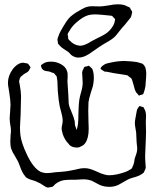

<svg xmlns="http://www.w3.org/2000/svg" viewBox="-20 -823 714 894"><path d="M470 -525Q477 -528 502 -533Q531 -539 560 -539Q571 -539 593 -537Q619 -535 631 -530Q641 -528 643 -526Q646 -525 650 -520Q654 -515 656 -511Q657 -508 658 -504Q659 -500 659 -498Q661 -492 661 -478Q661 -465 660 -458L657 -420Q653 -400 649 -391Q649 -390 648 -387.5Q647 -385 646 -384Q645 -383 632 -380Q630 -378 627 -378Q625 -379 623 -383L613 -394Q607 -405 603 -424L597 -444Q595 -453 592 -457Q590 -460 586.5 -462Q583 -464 581 -466Q576 -471 574 -472L564 -474L539 -478Q514 -481 477 -489Q469 -489 466 -490Q463 -492 460 -494Q457 -496 454 -498Q453 -499 451 -500Q449 -501 448 -503Q447 -504 454 -514Q457 -516 461 -519Q465 -522 470 -525ZM171 -518Q171 -521 179 -525Q191 -536 218 -536Q242 -536 264 -524Q286 -512 292 -492Q296 -481 295 -465.5Q294 -450 294 -444L298 -384Q299 -375 299 -362Q299 -349 300 -340Q302 -328 307 -316.5Q312 -305 313 -302L322 -279Q327 -263 328 -258Q328 -254 328.5 -246Q329 -238 332 -232L336 -221Q337 -220 336.5 -219Q336 -218 337 -218Q338 -218 338 -221L341 -234Q344 -246 344.5 -263.5Q345 -281 345 -289Q345 -297 346 -318.5Q347 -340 349 -356Q352 -375 356 -388Q365 -417 365 -437Q365 -447 364 -456.5Q363 -466 363 -476Q363 -478 362.5 -482Q362 -486 363 -489Q364 -495 370 -505Q370 -508 372 -510Q373 -512 378 -513Q383 -514 385 -514Q391 -517 394 -517Q396 -516 404 -508Q410 -502 410 -502Q411 -500 414 -489Q417 -476 417 -461Q417 -452 415 -436Q414 -426 410 -413.5Q406 -401 404 -395Q394 -363 392 -347Q391 -334 391 -308Q391 -272 392 -255Q393 -245 393 -225Q393 -210 392 -203Q388 -165 370 -149Q367 -146 364.5 -145Q362 -144 360 -143Q358 -142 355.5 -140.5Q353 -139 351 -138Q343 -136 338 -136Q319 -136 307 -145Q304 -147 302 -150Q300 -153 298 -155Q281 -172 272 -199Q267 -217 267 -223Q267 -234 270 -244Q272 -256 272 -264Q271 -279 265.5 -299Q260 -319 258 -328Q253 -352 249 -400Q248 -408 248 -424Q248 -444 246 -454L244 -467Q243 -469 241.5 -470Q240 -471 239 -473Q237 -475 235 -478Q233 -481 230 -483L222 -485Q213 -490 204 -491Q201 -491 195.5 -492Q190 -493 187 -494Q180 -497 175 -504Q175 -505 172.5 -510.5Q170 -516 171 -518ZM656 -83Q656 -75 657 -66.5Q658 -58 658 -51Q658 -49 658.5 -46Q659 -43 658 -40Q658 -38 656.5 -35Q655 -32 654 -30Q651 -22 650 -20L641 -13Q630 -5 613.5 0Q597 5 590 7Q579 10 554 25L531 38Q512 47 489 47Q467 47 446 39Q437 35 426 28.5Q415 22 408 19Q390 12 368 12Q358 12 348.5 13Q339 14 330 14Q325 14 308.5 14Q292 14 278 16Q258 19 239 33Q236 35 231.5 40.5Q227 46 223 47Q220 48 214.5 48.5Q209 49 206 50Q206 50 204 50.5Q202 51 201 50Q199 50 196 48.5Q193 47 191 46Q185 43 176 36.5Q167 30 161 28Q147 21 144 20Q138 18 124.5 14Q111 10 103 4Q100 2 98.5 -0.5Q97 -3 96 -4Q83 -19 72 -51L64 -71L51 -94Q37 -116 33 -128Q28 -142 28 -162Q28 -174 29 -189Q30 -204 31 -212Q31 -228 28 -241Q27 -246 26 -255.5Q25 -265 25 -272Q25 -282 27 -302Q29 -324 29 -335Q29 -355 23 -393Q22 -401 19.5 -414.5Q17 -428 17 -438Q17 -469 38 -499Q47 -512 60.5 -521.5Q74 -531 88 -531Q91 -531 99 -529Q101 -529 105.5 -528Q110 -527 111 -525Q113 -524 115 -520.5Q117 -517 118 -516Q119 -515 120 -513Q121 -511 122 -508L118 -501Q117 -499 115.5 -496Q114 -493 111 -490Q108 -487 105 -485.5Q102 -484 100 -483Q92 -479 82 -470Q81 -468 79 -467.5Q77 -467 76 -465Q72 -460 69 -445Q69 -440 71 -434Q72 -425 76 -402Q78 -384 78 -376Q78 -346 76 -288Q76 -279 74.5 -260.5Q73 -242 73 -228Q73 -216 75 -194Q80 -156 105 -104Q135 -40 169 -23Q184 -17 199 -17Q212 -17 238 -21Q256 -23 265 -23Q289 -25 299 -27Q301 -27 330 -33Q355 -40 373 -40Q388 -40 400.5 -36Q413 -32 431 -24Q451 -14 468 -10Q477 -7 488 -7Q520 -7 563 -22Q572 -25 587 -34L594 -39L597 -46Q601 -54 602 -58Q604 -63 605 -69.5Q606 -76 606 -79Q608 -88 612.5 -100Q617 -112 618 -120Q620 -131 618 -142Q618 -147 617 -152.5Q616 -158 616 -163L614 -206Q613 -214 610.5 -227Q608 -240 608 -250Q608 -260 611 -274.5Q614 -289 615 -297Q616 -301 617 -307Q618 -313 620 -316L626 -325Q628 -329 629 -329H630Q634 -329 640 -326L648 -324L652 -316Q657 -307 657 -305Q660 -296 660 -284L659 -253L660 -209L659 -174L658 -150Q658 -134 656 -102ZM509 -647Q499 -639 485 -630.5Q471 -622 465 -619Q448 -609 411 -583Q394 -570 379 -563Q364 -556 348 -555H341Q336 -555 328 -558Q320 -561 316 -564Q312 -566 306.5 -572.5Q301 -579 298 -581Q291 -586 277.5 -594.5Q264 -603 257 -612L250 -620Q249 -622 249.5 -624Q250 -626 249 -628Q249 -630 248 -634.5Q247 -639 248 -641Q248 -646 252 -654Q255 -665 262 -677.5Q269 -690 272 -695Q290 -726 299 -736Q315 -755 355 -777Q357 -778 368 -784Q379 -790 390 -792Q397 -794 410 -794L445 -793Q455 -793 487 -798Q510 -803 529 -803Q557 -803 573 -793Q582 -790 585 -787L590 -777Q591 -776 593 -773Q595 -770 595 -768Q596 -767 595 -764Q594 -761 594 -760Q593 -758 592.5 -753.5Q592 -749 591 -747Q591 -745 585 -737Q584 -735 559 -705Q552 -698 536 -678Q520 -656 509 -647ZM456 -754Q434 -756 422 -756Q403 -756 390 -752Q366 -745 334 -717Q313 -698 302 -677Q301 -675 298.5 -671.5Q296 -668 295 -664Q295 -659 297 -653Q297 -645 298 -642Q299 -639 302.5 -636Q306 -633 307 -632Q321 -617 341 -612L353 -610Q374 -610 406 -631L429 -643Q454 -655 467.5 -663Q481 -671 492 -683Q511 -705 514 -722L516 -734Q516 -734 509 -741Q508 -742 506 -744.5Q504 -747 502 -749Q500 -750 496 -750L476 -752Q470 -752 456 -754Z"/></svg>

Font: Rubik-Burned
Style: Regular
Weight: 400
Designer: NaN (generative design), Hubert & Fischer (Rubik source font outlines)
Foundry: NaN, Hubert & Fischer
Version: Version 1.000